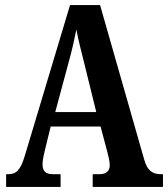

<svg xmlns="http://www.w3.org/2000/svg" viewBox="-20 -734 660 754"><path d="M4 0H218V-50H186C157 -50 147 -65 147 -89C147 -107 154 -135 158 -151L179 -237H375L401 -139C405 -124 411 -101 411 -85C411 -61 395 -50 372 -50H344V0H620V-50H611C579 -50 559 -64 547 -105L373 -714H255L78 -124C60 -63 42 -50 13 -50H4ZM197 -294 250 -491C262 -534 272 -578 280 -618C287 -578 299 -534 311 -485L358 -294Z"/></svg>

Font: Noto Serif Georgian ExtraCondensed Bold
Style: Regular
Weight: 700
Width: 2
Designer: Monotype Design Team, Akaki Razmadze
Foundry: Google LLC
Version: Version 2.003